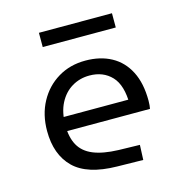

<svg xmlns="http://www.w3.org/2000/svg" viewBox="-99 -744 813 844"><g transform="rotate(-15 307.0 -321.5)"><path d="M356.8 -62.7 453.4 -60.4 450.5 7.5 332.2 5.5Q197.1 3.5 136 -56.8Q75 -117 75 -224.6Q75 -298.8 106.3 -356.6Q137.6 -414.4 192.2 -447.3Q246.7 -480.3 317.1 -480.3Q384.9 -480.3 435.1 -452.9Q485.3 -425.5 512.8 -371.6Q540.4 -317.8 540.4 -238.1Q540.4 -227.4 539.5 -218Q538.5 -208.5 537.2 -201.7H118.5V-265.5H490.5L456.3 -242.1Q456.3 -331.5 418.1 -371.9Q379.9 -412.3 317.4 -412.3Q273.5 -412.3 237.5 -390.8Q201.5 -369.3 180.3 -328.3Q159.1 -287.2 159.1 -227.7Q159.1 -173 179.1 -137Q199.1 -101 242.8 -83Q286.6 -65 356.8 -62.7ZM152.1 -586.3V-651.1H484.5V-586.3Z"/></g></svg>

Font: Intel One Mono Light
Style: Regular
Weight: 300
Monospace: yes
Designer: Fred Shallcrass
Foundry: Frere-Jones Type LLC
Version: Version 1.004